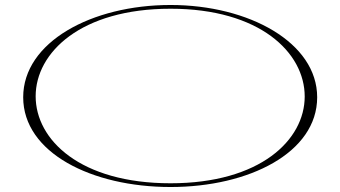

<svg xmlns="http://www.w3.org/2000/svg" viewBox="-20 -735 1365 770"><path d="M664 15C979 15 1252 -123 1252 -345C1252 -564 979 -715 664 -715C347 -715 73 -566 73 -345C73 -123 347 15 664 15ZM664 0C302 0 123 -174 123 -349C123 -524 304 -700 664 -700C1022 -700 1202 -524 1202 -348C1202 -174 1024 0 664 0Z"/></svg>

Font: Sprat Extended Thin
Style: Regular
Weight: 100
Width: 9
Designer: Ethan Nakache
Foundry: Collletttivo
Version: Version 2.000;Glyphs 3.2 (3217)